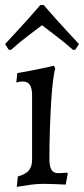

<svg xmlns="http://www.w3.org/2000/svg" viewBox="-22 -722 330 754"><path d="M44 12 48 -29Q78 -37 91 -52.5Q104 -68 104 -94V-348Q104 -376 95 -389Q86 -402 67 -402Q59 -402 50.5 -400Q42 -398 42 -398L46 -435Q71 -439 96.5 -444Q122 -449 143 -453.5Q164 -458 177 -461Q190 -464 190 -464L195 -452Q191 -442 186.5 -407.5Q182 -373 179 -323.5Q176 -274 174 -215.5Q172 -157 172 -98Q172 -69 180 -55.5Q188 -42 207 -42Q216 -42 229 -43Q242 -44 242 -44L244 -40L236 3Q236 3 227.5 2.5Q219 2 205.5 1.5Q192 1 176.5 0.5Q161 0 147 0Q126 0 102 3Q78 6 61 9Q44 12 44 12ZM21 -526 12 -527 -2 -549Q22 -575 46.5 -601.5Q71 -628 91.5 -651Q112 -674 124 -688Q136 -702 136 -702H150Q150 -702 162 -688Q174 -674 194.5 -651Q215 -628 239.5 -601.5Q264 -575 288 -549L274 -527L265 -526Q230 -557 196.5 -582Q163 -607 143 -623Q122 -607 89.5 -582.5Q57 -558 21 -526Z"/></svg>

Font: Alegreya
Style: Regular
Weight: 400
Designer: Juan Pablo del Peral
Foundry: Huerta Tipografica
Version: Version 2.009